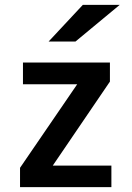

<svg xmlns="http://www.w3.org/2000/svg" viewBox="-20 -782 540 786"><path d="M436 -104V-16H62V-95L296 -437H74V-526H430V-448L196 -104ZM319 -762H470L289 -612H179Z"/></svg>

Font: D2Coding ligature
Style: Bold
Weight: 700
Monospace: yes
Designer: Yong-Rak Park; Jeong-Hwan Yoon; Sang-Min Lee;
Foundry: NHN Corporation
Version: Version 1.3.2; Build 20180524